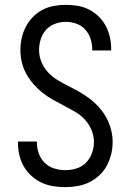

<svg xmlns="http://www.w3.org/2000/svg" viewBox="-20 -763 540 791"><path d="M249 8Q224 8 199 4Q174 0 151.5 -10.5Q129 -21 110 -38Q91 -55 78.5 -76.5Q66 -98 60 -123Q54 -148 54 -173V-180H132V-175Q132 -152 140 -130Q148 -108 164.5 -92Q181 -76 203.5 -69Q226 -62 249 -62Q272 -62 295 -69Q318 -76 334.5 -93Q351 -110 359 -132.5Q367 -155 367 -178Q367 -204 356.5 -228.5Q346 -253 328.5 -271.5Q311 -290 288.5 -303Q266 -316 243 -328Q220 -340 197.5 -352.5Q175 -365 155 -381Q135 -397 118 -416.5Q101 -436 88.5 -458.5Q76 -481 70 -506.5Q64 -532 64 -558Q64 -582 69.5 -606.5Q75 -631 86.5 -653Q98 -675 115.5 -693Q133 -711 155 -722.5Q177 -734 201.5 -738.5Q226 -743 251 -743Q276 -743 300 -739Q324 -735 346 -724Q368 -713 386 -695.5Q404 -678 415.5 -656.5Q427 -635 432.5 -611Q438 -587 438 -562V-555H360V-560Q360 -582 353 -603.5Q346 -625 331 -641.5Q316 -658 294.5 -665.5Q273 -673 251 -673Q229 -673 207 -665Q185 -657 170 -640.5Q155 -624 148 -602Q141 -580 141 -557Q141 -531 151 -507Q161 -483 179 -464Q197 -445 219 -432Q241 -419 264 -407.5Q287 -396 309.5 -383Q332 -370 352.5 -354Q373 -338 390 -318.5Q407 -299 419 -276.5Q431 -254 437.5 -229Q444 -204 444 -178Q444 -152 438 -127.5Q432 -103 420 -80.5Q408 -58 389 -40.5Q370 -23 347.5 -12Q325 -1 299.5 3.5Q274 8 249 8Z"/></svg>

Font: Iosevka MaddieWtf
Style: Regular
Weight: 400
Monospace: yes
Designer: Belleve Invis
Foundry: Belleve Invis
Version: Version 31.3.0; ttfautohint (v1.8.3)